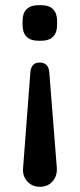

<svg xmlns="http://www.w3.org/2000/svg" viewBox="-20 -561 307 740"><path d="M200 -481V-464Q200 -435 184.5 -419.5Q169 -404 140 -404H127Q98 -404 82.5 -419.5Q67 -435 67 -464V-481Q67 -510 82.5 -525.5Q98 -541 127 -541H140Q169 -541 184.5 -525.5Q200 -510 200 -481ZM170 -282 199 86Q201 117 182.5 138Q164 159 134 159Q104 159 85 138Q66 117 69 86L97 -282Q100 -320 133 -320Q167 -320 170 -282Z"/></svg>

Font: Quicksand
Style: Bold
Weight: 700
Version: Version 3.000